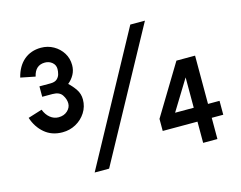

<svg xmlns="http://www.w3.org/2000/svg" viewBox="-98 -856 1273 1014"><g transform="rotate(-15 538.5 -349.0)"><path d="M194 -243Q136 -243 96.5 -276.5Q57 -310 40 -363L117 -387Q128 -358 148.5 -341.5Q169 -325 194 -325Q224 -325 243 -342.5Q262 -360 262 -383Q262 -406 247 -429Q232 -452 194 -452H138V-509H198Q222 -509 234 -519.5Q246 -530 250 -545Q254 -560 254 -573Q254 -595 237.5 -609Q221 -623 198 -623Q145 -623 132 -564L52 -580Q67 -640 105 -672Q143 -704 198 -704Q235 -704 266 -686.5Q297 -669 315.5 -639.5Q334 -610 334 -573Q334 -545 321.5 -522Q309 -499 288 -482Q309 -463 325.5 -438.5Q342 -414 342 -383Q342 -344 321.5 -312Q301 -280 267.5 -261.5Q234 -243 194 -243ZM766 -700 381 6H302L686 -700ZM1037 -113H974V3H896V-113H706V-179L872 -453H974V-189H1037ZM896 -189V-355L794 -189Z"/></g></svg>

Font: Kulim Park
Style: Bold
Weight: 700
Designer: Noponies / Dale Sattler
Foundry: Noponies
Version: Version 1.000; ttfautohint (v1.8.3)